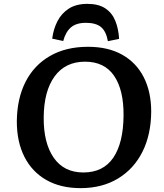

<svg xmlns="http://www.w3.org/2000/svg" viewBox="-20 -958 849 993"><path d="M67 -330Q68 -448 112 -534.5Q156 -621 238.5 -668.5Q321 -716 435 -716Q539 -716 612 -675Q685 -634 723.5 -558.5Q762 -483 762 -380Q761 -261 716.5 -172.5Q672 -84 590 -34.5Q508 15 397 15Q293 15 219 -27.5Q145 -70 106 -147.5Q67 -225 67 -330ZM206 -351Q205 -218 258 -142Q311 -66 411 -66Q514 -66 566 -142.5Q618 -219 619 -361Q620 -493 570 -566Q520 -639 420 -639Q318 -639 262.5 -563Q207 -487 206 -351ZM538 -745Q529 -796 502.5 -818Q476 -840 424 -840Q374 -840 346.5 -816Q319 -792 307 -746L250 -758Q256 -807 277 -848Q298 -889 336 -913.5Q374 -938 432 -938Q490 -938 525 -914.5Q560 -891 576.5 -850Q593 -809 596 -757Z"/></svg>

Font: Literata 7pt SemiBold
Style: Italic
Weight: 600
Italic angle: -2°
Designer: Latin by Veronika Burian and Jose Scaglione. Greek by Irene Vlachou. Cyrillic by Vera Evstafieva
Foundry: TypeTogether
Version: Version 3.002